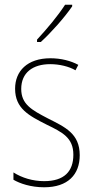

<svg xmlns="http://www.w3.org/2000/svg" viewBox="-20 -784 396 814"><path d="M286 -757V-764H256C224 -715 182 -665 137 -616V-606H153C196 -645 253 -709 286 -757ZM318 -126C318 -218 256 -245 183 -282C114 -318 70 -342 70 -407C70 -476 119 -512 193 -512C232 -512 273 -502 300 -486L312 -509C281 -526 239 -537 194 -537C95 -537 44 -482 44 -408C44 -324 102 -294 177 -256C245 -223 291 -200 291 -128C291 -57 252 -16 167 -16C119 -16 73 -30 37 -53V-22C64 -6 111 10 167 10C268 10 318 -44 318 -126Z"/></svg>

Font: Noto Sans Malayalam Condensed Thin
Style: Regular
Weight: 100
Width: 3
Designer: Jelle Bosma - Monotype Design Team
Foundry: Monotype Imaging Inc.
Version: Version 2.104